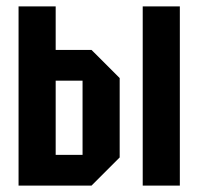

<svg xmlns="http://www.w3.org/2000/svg" viewBox="-20 -580 620 600"><path d="M38 0V-560H154V-424H266L354 -336V-88L266 0ZM154 -96H238V-328H154ZM426 0V-560H542V0Z"/></svg>

Font: Tektur Condensed Medium
Style: Regular
Weight: 500
Width: 3
Designer: Adam Jagosz
Foundry: Adam Jagosz
Version: Version 1.005;gftools[0.9.30]